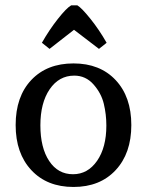

<svg xmlns="http://www.w3.org/2000/svg" viewBox="-20 -704 563 736"><path d="M263.7 -589.8 359.4 -516.6 388.7 -540Q360.4 -589.8 326.7 -631.8Q293 -673.8 276.4 -683.6H252.9Q234.4 -672.9 201.7 -631.3Q168.9 -589.8 140.6 -540L169.9 -516.6ZM264.6 -414.1Q308.6 -414.1 338.4 -380.4Q368.2 -346.7 377.9 -306.2Q387.7 -265.6 387.7 -222.7Q387.7 -138.7 352.1 -87.4Q316.4 -36.1 259.8 -36.1Q202.1 -36.1 168.5 -86.9Q134.8 -137.7 134.8 -223.6Q134.8 -309.6 170.4 -361.8Q206.1 -414.1 264.6 -414.1ZM40 -224.6Q40 -116.2 100.1 -51.8Q160.2 12.7 261.7 12.7Q363.3 12.7 423.3 -51.8Q483.4 -116.2 483.4 -224.6Q483.4 -333 423.3 -397Q363.3 -460.9 261.7 -460.9Q160.2 -460.9 100.1 -397.5Q40 -334 40 -224.6Z"/></svg>

Font: Kurale
Style: Regular
Weight: 400
Version: 1.0; ttfautohint (v1.3)